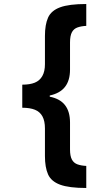

<svg xmlns="http://www.w3.org/2000/svg" viewBox="-20 -812 538 957"><path d="M91 -390Q129 -390 153.5 -400Q178 -410 191 -433Q204 -456 204 -492V-633Q204 -689 219.5 -724Q235 -759 279.5 -775.5Q324 -792 410 -792V-683Q386 -682 367 -675.5Q348 -669 338.5 -651.5Q329 -634 329 -600V-465Q329 -411 304 -379Q279 -347 228 -336V-330Q279 -320 304 -288Q329 -256 329 -201V-67Q329 -34 338.5 -16.5Q348 1 367 7.5Q386 14 410 15V125Q324 125 279.5 108.5Q235 92 219.5 57Q204 22 204 -34V-172Q204 -209 191.5 -232Q179 -255 154 -265Q129 -275 91 -275Z"/></svg>

Font: Noto Sans Bengali SemiCondensed
Style: Bold
Weight: 700
Width: 4
Designer: Jelle Bosma - Monotype Design Team
Foundry: Monotype Imaging Inc.
Version: Version 2.003